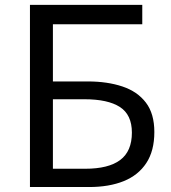

<svg xmlns="http://www.w3.org/2000/svg" viewBox="-20 -753 688 773"><path d="M100.6 0V-733.4H552.8V-655.2H193V-425.1H333.9Q411.9 -425.1 472.6 -404.9Q533.2 -384.7 567.3 -340Q601.4 -295.4 601.4 -221.5Q601.4 -145.9 569.2 -96.8Q537 -47.6 478.2 -23.8Q419.4 0 338.3 0ZM193 -73.6H323Q416.9 -73.6 463.9 -108.8Q511 -144.1 511 -219.1Q511 -291.1 462.6 -322.3Q414.3 -353.4 319.9 -353.4H193Z"/></svg>

Font: Noto Sans SC Thin
Style: Regular
Weight: 100
Designer: Ryoko NISHIZUKA 西塚涼子 (kana, bopomofo & ideographs); Paul D. Hunt (Latin, Greek & Cyrillic); Sandoll Communications 산돌커뮤니
Foundry: Adobe
Version: Version 2.004-H2;hotconv 1.0.118;makeotfexe 2.5.65603